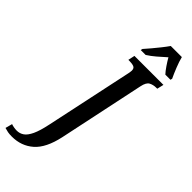

<svg xmlns="http://www.w3.org/2000/svg" viewBox="-498 -983 1274 1274"><g transform="rotate(45 139.5 -345.5)"><path d="M-66 240Q-89 240 -104.5 237Q-120 234 -136 229L-123 180Q-113 184 -98 186.5Q-83 189 -71 189Q-43 189 -20.5 173.5Q2 158 20.5 118.5Q39 79 54 7L184 -604Q185 -610 186.5 -618.5Q188 -627 188 -632Q188 -655 172 -661Q156 -667 131 -667H121L131 -714H403L392 -667H382Q355 -667 333 -655.5Q311 -644 302 -600L174 6Q147 131 85 185.5Q23 240 -66 240ZM136 -784Q153 -803 174.5 -828.5Q196 -854 217.5 -881Q239 -908 255 -931H359Q367 -898 384 -855.5Q401 -813 415 -784L412 -771H364Q348 -788 329 -816Q310 -844 297 -867Q266 -839 237.5 -814.5Q209 -790 179 -771H133Z"/></g></svg>

Font: Noto Serif ExtraCondensed SemiBold
Style: Italic
Weight: 600
Width: 2
Italic angle: -12°
Designer: Monotype Design Team
Foundry: Monotype Imaging Inc.
Version: Version 2.013